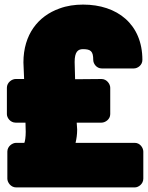

<svg xmlns="http://www.w3.org/2000/svg" viewBox="-20 -778 644 836"><path d="M342 -758C306 -758 271 -753 239 -741C146 -708 82 -628 82 -506L85 -434H48C32 -434 10 -419 10 -396V-281C10 -265 25 -244 48 -244H91L92 -204C92 -182 89 -162 86 -156H50C34 -156 12 -141 12 -118V0C12 16 27 38 50 38H567C583 38 604 23 604 0V-118C604 -134 590 -156 567 -156H309C313 -173 316 -192 316 -214L314 -244H422C438 -244 460 -258 460 -281V-396C460 -412 445 -434 422 -434L307 -433L305 -508C305 -552 319 -564 341 -564C375 -564 386 -555 386 -517C386 -501 400 -480 423 -480H563C579 -480 600 -494 600 -517C600 -673 490 -758 342 -758Z"/></svg>

Font: Asimov Print
Style: E
Weight: 500
Designer: Google
Version: Version 2.000980; 2014